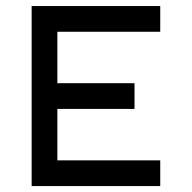

<svg xmlns="http://www.w3.org/2000/svg" viewBox="-20 -628 648 648"><path d="M86.8 0V-607.6H520.8V-520.8H173.6V-347.2H434V-260.4H173.6V-86.8H520.8V0Z"/></svg>

Font: 8-bit Operator+ 8
Style: Regular
Weight: 400
Designer: GrandChaos9000
Version: Version 1.3.0 - August 1, 2014